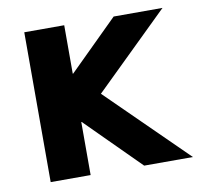

<svg xmlns="http://www.w3.org/2000/svg" viewBox="-63 -566 657 631"><g transform="rotate(-10 266.0 -250.0)"><path d="M57 0V-500H190.3V-338.3H191.7L355.3 -500H518.3L270 -257.3L531.7 0H369L191.7 -177H190.3V0Z"/></g></svg>

Font: Nata Sans
Style: Regular
Weight: 400
Designer: Daniel Uzquiano Cruz
Version: Version 1.001